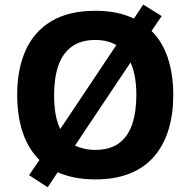

<svg xmlns="http://www.w3.org/2000/svg" viewBox="-20 -772 831 837"><path d="M735.3 -358Q735.3 -275 714.9 -207.5Q694.5 -140 652.7 -91Q610.9 -42 546.9 -16Q483 10 395.3 10Q347.2 10 306.2 2Q265.2 -6.1 231.6 -21.1L187.9 44.4L106.8 -8.4L152.1 -74.5Q102.6 -123.5 78.7 -195.6Q54.9 -267.7 54.9 -359Q54.9 -469.6 91.5 -551.9Q128.1 -634.2 203.8 -679.6Q279.4 -725 396.3 -725Q445.2 -725 487.3 -716.4Q529.3 -707.7 563.9 -691L604.4 -752.1L684.9 -701.9L640.6 -637.1Q689.1 -589.1 712.2 -517.8Q735.3 -446.6 735.3 -358ZM574.4 -358Q574.4 -445.5 549 -499.6L307.1 -137.7Q324.5 -128.9 346.8 -123.8Q369.1 -118.6 395.3 -118.6Q459.2 -118.6 498.5 -147.5Q537.8 -176.4 556.1 -230.1Q574.4 -283.9 574.4 -358ZM215.8 -358Q215.8 -313.5 222.1 -276Q228.4 -238.5 242.7 -209.4L487.2 -575.6Q468.9 -585.9 445.9 -591.9Q422.8 -597.8 396.3 -597.8Q333 -597.8 293 -568.8Q253 -539.8 234.4 -486.3Q215.8 -432.7 215.8 -358Z"/></svg>

Font: Noto Sans Khmer
Style: Regular
Weight: 400
Designer: Danh Hong and the Monotype Design Team
Foundry: Monotype Imaging Inc.
Version: Version 2.003